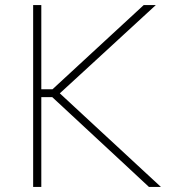

<svg xmlns="http://www.w3.org/2000/svg" viewBox="-20 -733 689 753"><path d="M564 0Q505 -55 453.5 -102.8Q402 -150.5 353 -196L185 -352H134V-383H186L329.5 -515.5Q380 -562 429.2 -607.5Q478.5 -653 543.5 -713H591Q529 -656 470.5 -602.2Q412 -548.5 354 -495L207 -360V-374L370.5 -222.5Q409 -187.5 452.2 -147Q495.5 -106.5 537.2 -68.2Q579 -30 611 0ZM110 0Q110 -61 110 -117Q110 -173 110 -238V-475Q110 -540.5 110 -596.5Q110 -652.5 110 -713H142Q142 -652.5 142 -596.5Q142 -540.5 142 -475V-238Q142 -173 142 -117Q142 -61 142 0Z"/></svg>

Font: Commissioner Thin
Style: Regular
Weight: 100
Designer: Kostas Bartsokas
Foundry: Kostas Bartsokas
Version: Version 1.001;gftools[0.9.23]